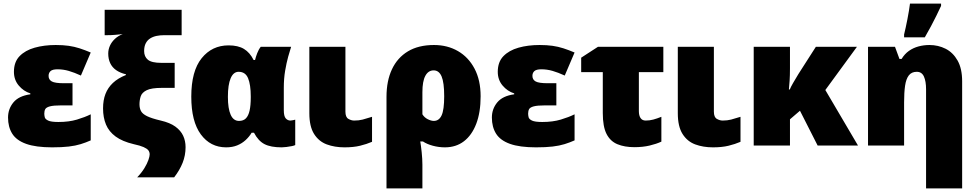

<svg xmlns="http://www.w3.org/2000/svg" viewBox="-20 -815 5461 1075"><path d="M386 -349V-225H324Q280 -225 259.5 -219.5Q239 -214 233.5 -204Q228 -194 228 -179Q228 -170 230.5 -159Q233 -148 249.5 -140Q266 -132 307 -132Q366 -132 411 -145.5Q456 -159 488 -175V-29Q461 -17 432 -8Q403 1 365 5.5Q327 10 272 10Q181 10 126.5 -9.5Q72 -29 48.5 -66.5Q25 -104 25 -157Q25 -205 55 -241.5Q85 -278 150 -287V-292Q112 -304 85 -336Q58 -368 58 -413Q58 -468 89.5 -500.5Q121 -533 174 -548Q227 -563 292 -563Q333 -563 364.5 -558.5Q396 -554 425.5 -544.5Q455 -535 488 -521L433 -392Q396 -409 365 -418Q334 -427 302 -427Q274 -427 263 -417Q252 -407 252 -390Q252 -369 270 -359Q288 -349 338 -349Z M557 -208Q557 -254 570.5 -289Q584 -324 612 -350.5Q640 -377 685 -395V-399Q652 -407 630 -422.5Q608 -438 597 -461.5Q586 -485 586 -515Q586 -538 595.5 -559Q605 -580 623 -597Q641 -614 667 -624Q647 -622 625.5 -620Q604 -618 580 -618H566V-760H997V-618H899Q877 -618 857 -614Q837 -610 821 -600Q805 -590 796 -572.5Q787 -555 787 -529Q787 -498 808 -480.5Q829 -463 884 -463H958V-323H886Q828 -323 801.5 -310Q775 -297 768 -276Q761 -255 761 -231Q761 -209 769.5 -193Q778 -177 803.5 -164.5Q829 -152 880 -140Q932 -128 962 -106Q992 -84 1005.5 -55Q1019 -26 1019 9Q1019 55 1002.5 96.5Q986 138 955 178H748Q773 152 788.5 126.5Q804 101 811 80.5Q818 60 818 50Q818 36 810.5 26.5Q803 17 784 8.5Q765 0 728 -8Q665 -23 627.5 -50.5Q590 -78 573.5 -117.5Q557 -157 557 -208Z M1318 -138Q1343 -138 1357 -152.5Q1371 -167 1377.5 -196Q1384 -225 1384 -270V-275Q1384 -341 1369 -377Q1354 -413 1316 -413Q1287 -413 1271.5 -377Q1256 -341 1256 -273Q1256 -207 1271.5 -172.5Q1287 -138 1318 -138ZM1246 10Q1158 10 1104.5 -62.5Q1051 -135 1051 -274Q1051 -417 1109 -489Q1167 -561 1260 -561Q1313 -561 1346 -541Q1379 -521 1400 -479H1408Q1412 -496 1420 -517Q1428 -538 1440 -553H1610Q1603 -532 1593.5 -497.5Q1584 -463 1576.5 -419Q1569 -375 1569 -324V-199Q1569 -164 1580 -152Q1591 -140 1606 -140Q1612 -140 1620.5 -142Q1629 -144 1633 -145V-3Q1629 0 1614.5 3Q1600 6 1583.5 8Q1567 10 1557 10Q1496 10 1461 -8Q1426 -26 1402 -72H1389Q1376 -50 1355.5 -31Q1335 -12 1308 -1Q1281 10 1246 10Z M1914 -190Q1914 -159 1930.5 -149.5Q1947 -140 1963 -140Q1989 -140 2010.5 -145.5Q2032 -151 2063 -161V-21Q2033 -8 1996 1Q1959 10 1909 10Q1854 10 1809.5 -6.5Q1765 -23 1738.5 -65Q1712 -107 1712 -181V-553H1914Z M2671 -276Q2671 -186 2646.5 -122Q2622 -58 2577.5 -24Q2533 10 2471 10Q2437 10 2403.5 1Q2370 -8 2348 -23H2333Q2337 0 2341 37.5Q2345 75 2345 107V240H2144V-273Q2144 -362 2174.5 -427Q2205 -492 2264 -527.5Q2323 -563 2410 -563Q2485 -563 2544 -529Q2603 -495 2637 -430.5Q2671 -366 2671 -276ZM2408 -421Q2378 -421 2361.5 -390.5Q2345 -360 2345 -299V-175Q2356 -157 2375 -147.5Q2394 -138 2409 -138Q2438 -138 2452.5 -169Q2467 -200 2467 -276Q2467 -353 2452.5 -387Q2438 -421 2408 -421Z M3095 -349V-225H3033Q2989 -225 2968.5 -219.5Q2948 -214 2942.5 -204Q2937 -194 2937 -179Q2937 -170 2939.5 -159Q2942 -148 2958.5 -140Q2975 -132 3016 -132Q3075 -132 3120 -145.5Q3165 -159 3197 -175V-29Q3170 -17 3141 -8Q3112 1 3074 5.5Q3036 10 2981 10Q2890 10 2835.5 -9.5Q2781 -29 2757.5 -66.5Q2734 -104 2734 -157Q2734 -205 2764 -241.5Q2794 -278 2859 -287V-292Q2821 -304 2794 -336Q2767 -368 2767 -413Q2767 -468 2798.5 -500.5Q2830 -533 2883 -548Q2936 -563 3001 -563Q3042 -563 3073.5 -558.5Q3105 -554 3134.5 -544.5Q3164 -535 3197 -521L3142 -392Q3105 -409 3074 -418Q3043 -427 3011 -427Q2983 -427 2972 -417Q2961 -407 2961 -390Q2961 -369 2979 -359Q2997 -349 3047 -349Z M3694 -553V-411H3557V-193Q3557 -168 3566.5 -154Q3576 -140 3595 -140Q3617 -140 3637.5 -145.5Q3658 -151 3683 -161V-22Q3655 -9 3617 0Q3579 9 3532 9Q3477 9 3437 -7.5Q3397 -24 3376 -65Q3355 -106 3355 -182V-411H3234V-492L3328 -553Z M3977 -190Q3977 -159 3993.5 -149.5Q4010 -140 4026 -140Q4052 -140 4073.5 -145.5Q4095 -151 4126 -161V-21Q4096 -8 4059 1Q4022 10 3972 10Q3917 10 3872.5 -6.5Q3828 -23 3801.5 -65Q3775 -107 3775 -181V-553H3977Z M4778 -553 4601 -311 4784 0H4558L4459 -195L4403 -147V0H4200V-553H4403V-433Q4403 -392 4401 -362.5Q4399 -333 4397 -314H4402Q4407 -327 4420 -349.5Q4433 -372 4450 -400L4548 -553Z M5184 -563Q5233 -563 5274.5 -542Q5316 -521 5341.5 -476Q5367 -431 5367 -360V240H5165V-315Q5165 -360 5153 -386.5Q5141 -413 5113 -413Q5084 -413 5068.5 -393Q5053 -373 5047.5 -335Q5042 -297 5042 -242V0H4840V-553H4991L5016 -485H5028Q5045 -513 5069 -530Q5093 -547 5122.5 -555Q5152 -563 5184 -563ZM5042 -622Q5046 -639 5051 -661Q5056 -683 5060.5 -707Q5065 -731 5069 -754Q5073 -777 5075 -795H5249V-782Q5236 -754 5222 -725.5Q5208 -697 5192.5 -668Q5177 -639 5158 -606H5042Z"/></svg>

Font: Noto Sans Display Black
Style: Regular
Weight: 900
Designer: Monotype Design Team
Foundry: Monotype Imaging Inc.
Version: Version 2.003